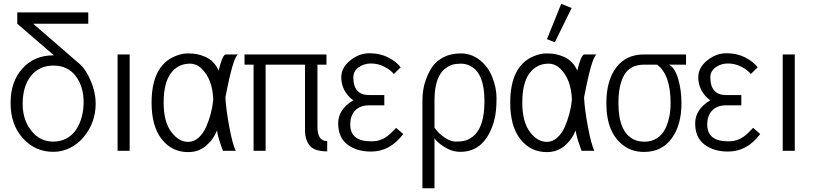

<svg xmlns="http://www.w3.org/2000/svg" viewBox="-20 -806 4348 1026"><path d="M159.7 -93.3Q201.7 -49.3 265.6 -49.3Q305.2 -49.3 336.9 -67.1Q368.7 -85 387.7 -114.7Q426.8 -175.8 426.8 -260Q426.8 -344.2 384.3 -399.9Q341.8 -455.6 265.9 -455.6Q189.9 -455.6 145.5 -400.4Q101.1 -345.2 101.1 -250Q101.1 -154.8 159.7 -93.3ZM268.1 -510.3 72.3 -679.2V-739.7H451.7V-679.2H157.2L408.2 -461.9Q429.7 -442.9 450.7 -403.8Q491.2 -327.1 491.2 -252Q491.2 -150.9 426.8 -73.2Q397.5 -37.6 355 -16.1Q312.5 5.4 265.6 5.4Q167.5 5.4 102.1 -67.4Q36.6 -140.1 36.6 -255.4Q36.6 -370.6 100.1 -440.4Q163.6 -510.3 265.6 -510.3Z M608.4 0V-515.1H672.9V0Z M1139.6 -108.9Q1119.6 -59.1 1080.1 -26.1Q1040.5 6.8 985.8 6.8Q898.4 6.8 844.2 -62.3Q790 -131.3 790 -256.8Q790 -453.1 915 -505.4Q951.2 -520.5 981.9 -520.5Q1012.7 -520.5 1032.2 -516.6Q1051.8 -512.7 1074.2 -503.4Q1125 -482.4 1148.4 -428.7Q1166.5 -505.9 1184.1 -515.1H1251.5Q1225.1 -499 1184.6 -285.6Q1187.5 -223.1 1205.1 -128.9Q1222.7 -34.7 1239.7 0H1171.4Q1170.9 -2 1162.6 -24.4Q1145 -71.8 1139.6 -108.9ZM1119.6 -272.5Q1116.2 -380.4 1059.1 -437.5Q1030.8 -465.8 994.6 -465.8Q931.2 -465.8 892.8 -414.3Q854.5 -362.8 854.5 -256.8Q854.5 -153.3 897 -98.6Q936 -47.9 985.8 -47.9Q1016.1 -47.9 1041.3 -70.3Q1066.4 -92.8 1082 -128.9Q1112.3 -198.7 1119.6 -272.5Z M1676.3 -460.4V-127.9Q1676.3 -51.8 1728.5 -51.8V2.9Q1657.2 2.9 1632.3 -31.2Q1611.3 -59.6 1609.9 -102.5Q1609.9 -111.3 1609.9 -127.9V-460.4H1399.4V0H1335V-460.4H1286.6V-515.1H1724.6V-460.4Z M1868.2 -270.5Q1850.6 -281.2 1834.5 -302.2Q1803.7 -342.3 1803.7 -393.3Q1803.7 -444.3 1851.3 -482.9Q1898.9 -521.5 1954.6 -521.5Q2010.3 -521.5 2054 -499.3Q2097.7 -477.1 2121.1 -446.3L2084.5 -410.6Q2067.9 -432.1 2033.7 -449.5Q1999.5 -466.8 1962.4 -466.8Q1925.3 -466.8 1896.7 -446.5Q1868.2 -426.3 1868.2 -392.6Q1868.2 -297.9 1953.1 -297.9H2033.7V-243.2H1953.1Q1904.8 -243.2 1878.2 -215.8Q1851.6 -188.5 1851.6 -140.6Q1851.6 -50.8 1962.9 -50.8Q1989.3 -50.8 2001.7 -55.2Q2014.2 -59.6 2020.8 -61.5Q2027.3 -63.5 2036.6 -69.8Q2045.9 -76.2 2049.6 -78.1Q2053.2 -80.1 2062.7 -89.1Q2072.3 -98.1 2074 -99.6Q2075.7 -101.1 2085.9 -111.8L2096.7 -123L2134.8 -89.8Q2064.5 3.9 1962.9 3.9Q1885.7 3.9 1836.4 -33.9Q1787.1 -71.8 1787.1 -146.7Q1787.1 -221.7 1868.2 -270.5Z M2567.4 -52.7Q2519.5 5.4 2439.9 5.4Q2395 5.4 2353 -21.7Q2311 -48.8 2301.8 -68.4V200.2H2237.3V-266.6Q2237.3 -330.6 2255.4 -379.2Q2273.4 -427.7 2294.7 -455.3Q2315.9 -482.9 2353 -501.7Q2390.1 -520.5 2444.1 -520.5Q2498 -520.5 2543 -485.8Q2587.9 -451.2 2610.6 -394Q2633.3 -336.9 2633.3 -281.7Q2633.3 -226.6 2626.5 -188.2Q2619.6 -149.9 2604.5 -114.5Q2589.4 -79.1 2567.4 -52.7ZM2301.8 -124Q2324.2 -91.8 2356.4 -70.6Q2388.7 -49.3 2417.7 -49.3Q2446.8 -49.3 2466.6 -54.9Q2486.3 -60.5 2505.6 -75.4Q2524.9 -90.3 2538.6 -114.3Q2568.8 -167 2568.8 -267.1Q2568.8 -409.7 2498.5 -450.7Q2472.7 -465.8 2444.8 -465.8Q2417 -465.8 2398.9 -460.7Q2380.9 -455.6 2362.3 -441.9Q2343.8 -428.2 2330.6 -406.7Q2301.8 -358.4 2301.8 -266.6Z M2902.8 -596.7 2979 -785.6 3034.7 -763.2 2944.8 -580.1ZM3056.2 -108.9Q3036.1 -59.1 2996.6 -26.1Q2957 6.8 2902.3 6.8Q2814.9 6.8 2760.7 -62.3Q2706.5 -131.3 2706.5 -256.8Q2706.5 -453.1 2831.5 -505.4Q2867.7 -520.5 2898.4 -520.5Q2929.2 -520.5 2948.7 -516.6Q2968.3 -512.7 2990.7 -503.4Q3041.5 -482.4 3064.9 -428.7Q3083 -505.9 3100.6 -515.1H3168Q3141.6 -499 3101.1 -285.6Q3104 -223.1 3121.6 -128.9Q3139.2 -34.7 3156.2 0H3087.9Q3087.4 -2 3079.1 -24.4Q3061.5 -71.8 3056.2 -108.9ZM3036.1 -272.5Q3032.7 -380.4 2975.6 -437.5Q2947.3 -465.8 2911.1 -465.8Q2847.7 -465.8 2809.3 -414.3Q2771 -362.8 2771 -256.8Q2771 -153.3 2813.5 -98.6Q2852.5 -47.9 2902.3 -47.9Q2932.6 -47.9 2957.8 -70.3Q2982.9 -92.8 2998.5 -128.9Q3028.8 -198.7 3036.1 -272.5Z M3553.7 -460.4Q3585 -446.8 3603.3 -386.5Q3621.6 -326.2 3621.6 -254.4Q3621.6 -137.2 3568.8 -65.7Q3516.1 5.9 3421.4 5.9Q3357.9 5.9 3312 -28.3Q3220.2 -95.7 3220.2 -254.9Q3220.2 -375.5 3272.9 -445.3Q3325.7 -515.1 3421.4 -515.1H3646V-460.4ZM3421.4 -460.4Q3346.7 -460.4 3314.9 -403.8Q3284.7 -350.1 3284.7 -254.9Q3284.7 -102.1 3365.2 -61.5Q3389.6 -48.8 3425.3 -48.8Q3460.9 -48.8 3489.7 -66.9Q3518.6 -85 3534.2 -116.2Q3563.5 -175.3 3563.5 -254.4Q3563.5 -407.7 3491.2 -460.4Z M3775.9 -270.5Q3758.3 -281.2 3742.2 -302.2Q3711.4 -342.3 3711.4 -393.3Q3711.4 -444.3 3759 -482.9Q3806.6 -521.5 3862.3 -521.5Q3918 -521.5 3961.7 -499.3Q4005.4 -477.1 4028.8 -446.3L3992.2 -410.6Q3975.6 -432.1 3941.4 -449.5Q3907.2 -466.8 3870.1 -466.8Q3833 -466.8 3804.4 -446.5Q3775.9 -426.3 3775.9 -392.6Q3775.9 -297.9 3860.8 -297.9H3941.4V-243.2H3860.8Q3812.5 -243.2 3785.9 -215.8Q3759.3 -188.5 3759.3 -140.6Q3759.3 -50.8 3870.6 -50.8Q3897 -50.8 3909.4 -55.2Q3921.9 -59.6 3928.5 -61.5Q3935.1 -63.5 3944.3 -69.8Q3953.6 -76.2 3957.3 -78.1Q3960.9 -80.1 3970.5 -89.1Q3980 -98.1 3981.7 -99.6Q3983.4 -101.1 3993.7 -111.8L4004.4 -123L4042.5 -89.8Q3972.2 3.9 3870.6 3.9Q3793.5 3.9 3744.1 -33.9Q3694.8 -71.8 3694.8 -146.7Q3694.8 -221.7 3775.9 -270.5Z M4162.6 0V-515.1H4227.1V0Z"/></svg>

Font: News Cycle
Style: Regular
Weight: 500
Version: Version 0.5.2